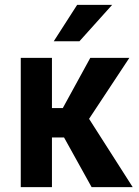

<svg xmlns="http://www.w3.org/2000/svg" viewBox="-20 -765 568 785"><path d="M192.4 -528.3V0H64.9V-528.3ZM508.8 -528.3 293.9 -203.1H166.5L149.9 -323.2H236.8L349.1 -528.3ZM354.5 0 229 -226.1 335 -293.5 522.5 0ZM199.7 -596.2 295.4 -745.1H438.5L304.7 -596.2Z"/></svg>

Font: Roboto SemiCondensed SemiBold
Style: Regular
Weight: 600
Width: 4
Designer: Christian Robertson
Foundry: Google
Version: Version 3.009; 2024